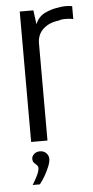

<svg xmlns="http://www.w3.org/2000/svg" viewBox="-50 -531 353 726"><g transform="rotate(-5 126.5 -168.5)"><path d="M52.8 0V-495H104.6L111.6 -441.7Q122.9 -469.7 147.8 -481.9Q172.8 -494.1 198.1 -497.1Q226.2 -502.9 252 -498.1V-448.9Q247.7 -450.3 238 -451.3Q228.3 -452.2 216.7 -452Q205.2 -451.8 195.5 -447.9Q160.7 -444.1 137.7 -423.4Q114.8 -402.7 114.8 -368V0ZM44.5 162.6Q55.8 144.3 63.8 127.8Q71.7 111.3 71.7 100Q71.7 93.4 66.8 89.2Q61.8 85 56.7 79.5Q51.5 74.1 51.5 64.1Q51.5 53.9 60.5 46Q69.4 38.1 82.5 38.1Q97.2 38.1 106.5 47.6Q115.7 57 115.7 69.6Q115.7 81.1 109 97.9Q102.3 114.7 92.5 131.7Q82.7 148.7 71.7 162.6Z"/></g></svg>

Font: Alumni Sans SC Thin
Style: Regular
Weight: 100
Designer: Robert E. Leuschke
Foundry: Robert E. Leuschke
Version: Version 1.018